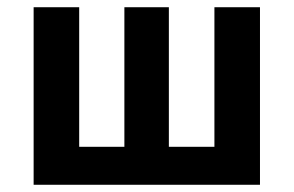

<svg xmlns="http://www.w3.org/2000/svg" viewBox="-20 -511 812 531"><path d="M73 0H699V-491H573V-105H447V-491H324V-105H199V-491H73Z"/></svg>

Font: Source Sans Pro SemBd
Style: Regular
Weight: 700
Designer: Paul D. Hunt
Foundry: Adobe Systems Incorporated
Version: Version 2.020;PS 2.0;hotconv 1.0.86;makeotf.lib2.5.63406